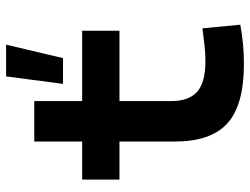

<svg xmlns="http://www.w3.org/2000/svg" viewBox="-114 -692 815 626"><g transform="rotate(-90 293.0 -378.5)"><path d="M333 -580.1 357.4 -765.6H460.9L417 -580.1ZM21 -396V-517.6H145V-673.8H276.9V-517.6H506.3V-396H276.9V-228.5Q276.9 -169.4 307.4 -142.6Q337.9 -115.7 407.7 -115.7Q430.2 -115.7 455.8 -118.4Q481.4 -121.1 514.2 -125.5L525.9 -2Q493.7 3.9 463.1 6.8Q432.6 9.8 397.9 9.8Q264.2 9.8 204.6 -43.9Q145 -97.7 145 -215.8V-396Z"/></g></svg>

Font: Caskaydia Cove
Style: Bold
Weight: 700
Monospace: yes
Designer: Aaron Bell
Foundry: Saja Typeworks
Version: Version 4.300; ttfautohint (v1.8.3)